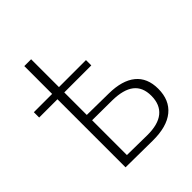

<svg xmlns="http://www.w3.org/2000/svg" viewBox="-206 -867 995 995"><g transform="rotate(-45 291.5 -370.0)"><path d="M4 -499V-538H386V-499ZM347 -332Q444 -331 495 -289.5Q546 -248 546 -168Q546 -85 492 -41Q438 3 335 2L138 0V-742H188V-334ZM334 -38Q414 -37 454.5 -70Q495 -103 495 -168Q495 -231 455 -262Q415 -293 334 -294L188 -295V-40Z"/></g></svg>

Font: MOST Montserrat Light
Style: Regular
Weight: 300
Designer: Julieta Ulanovsky
Foundry: Julieta Ulanovsky
Version: Version 8.000;March 11, 2024;FontCreator 15.0.0.2926 64-bit